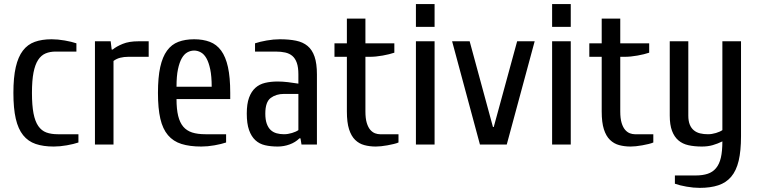

<svg xmlns="http://www.w3.org/2000/svg" viewBox="-20 -700 3674 930"><path d="M44.9 -250Q44.9 -325.2 56.4 -375Q67.9 -424.8 90.8 -454.8Q113.8 -484.9 148.4 -497.3Q183.1 -509.8 230 -509.8Q259.8 -509.8 293.5 -503.9Q327.1 -498 350.1 -490.2V-450.2H250Q222.2 -450.2 200.7 -441.2Q179.2 -432.1 164.6 -409.7Q149.9 -387.2 142.3 -348.6Q134.8 -310.1 134.8 -250Q134.8 -189.9 142.3 -150.9Q149.9 -111.8 165.5 -89.4Q181.2 -66.9 204.6 -58.3Q228 -49.8 259.8 -49.8H359.9V-9.8Q336.9 -2 303.5 3.9Q270 9.8 240.2 9.8Q189.5 9.8 152.8 -2.7Q116.2 -15.1 92 -45.2Q67.9 -75.2 56.4 -125Q44.9 -174.8 44.9 -250Z M439.9 0V-500H516.1L521 -460H525.9Q543.9 -475.1 574.5 -487.5Q605 -500 649.9 -500H700.2V-424.8H600.1Q581.1 -424.8 563 -420.4Q544.9 -416 529.8 -404.8V0Z M745.1 -250Q745.1 -325.2 756.1 -375Q767.1 -424.8 789.1 -454.8Q811 -484.9 844 -497.3Q877 -509.8 920.4 -509.8Q963.4 -509.8 996.3 -497.3Q1029.3 -484.9 1051.3 -454.8Q1073.2 -424.8 1084.2 -375Q1095.2 -325.2 1095.2 -250V-220.2H835Q835 -171.4 843 -138.7Q851.1 -106 867.7 -86.4Q884.3 -66.9 910.6 -58.3Q937 -49.8 975.1 -49.8H1075.2V-9.8Q1052.2 -2 1018.8 3.9Q985.4 9.8 955.1 9.8Q898.9 9.8 859.1 -2.7Q819.3 -15.1 793.7 -45.2Q768.1 -75.2 756.6 -125Q745.1 -174.8 745.1 -250ZM835 -279.8H1005.4Q1005.4 -330.6 998.3 -364.3Q991.2 -397.9 979.7 -418Q968.3 -438 952.6 -446.5Q937 -455.1 920.4 -455.1Q903.3 -455.1 887.7 -446.5Q872.1 -438 860.6 -418Q849.1 -397.9 842 -364.5Q835 -331.1 835 -279.8Z M1175.3 -149.9Q1175.3 -196.8 1186.3 -226.8Q1197.3 -256.8 1216.8 -274.4Q1236.3 -292 1263.9 -298.6Q1291.5 -305.2 1325.2 -305.2Q1348.1 -305.2 1375.2 -302Q1402.3 -298.8 1425.3 -294.9V-339.8Q1425.3 -374 1417.7 -395.5Q1410.2 -417 1396.2 -429Q1382.3 -440.9 1361.8 -445.6Q1341.3 -450.2 1315.4 -450.2H1215.3V-490.2Q1238.3 -498 1271.7 -503.9Q1305.2 -509.8 1335.4 -509.8Q1380.4 -509.8 1413.8 -502.9Q1447.3 -496.1 1469.7 -477.5Q1492.2 -459 1503.7 -425.5Q1515.1 -392.1 1515.1 -339.8V0H1440.4L1435.5 -29.8H1430.2Q1411.1 -10.7 1383.1 -0.5Q1355 9.8 1325.2 9.8Q1291 9.8 1263.7 3.4Q1236.3 -2.9 1216.8 -21Q1197.3 -39.1 1186.3 -70.1Q1175.3 -101.1 1175.3 -149.9ZM1265.1 -149.9Q1265.1 -120.1 1272.2 -100.6Q1279.3 -81.1 1291.3 -70.1Q1303.2 -59.1 1319.8 -54.4Q1336.4 -49.8 1355.5 -49.8Q1374.5 -49.8 1394.5 -55.9Q1414.6 -62 1425.3 -69.8V-245.1H1355.5Q1317.4 -245.1 1291.3 -225.6Q1265.1 -206.1 1265.1 -149.9Z M1600.1 -424.8V-490.2H1660.2V-609.9H1750V-490.2H1890.1V-444.8Q1867.2 -437 1833.7 -430.9Q1800.3 -424.8 1770 -424.8H1750V-160.2Q1750 -126 1756.6 -104.5Q1763.2 -83 1773.7 -71Q1784.2 -59.1 1796.6 -54.4Q1809.1 -49.8 1820.3 -49.8H1910.2V-9.8Q1901.4 -5.9 1886.7 -2.4Q1872.1 1 1856.7 3.9Q1841.3 6.8 1826.2 8.3Q1811 9.8 1800.3 9.8Q1770.5 9.8 1744.9 2.9Q1719.2 -3.9 1700.2 -22.5Q1681.2 -41 1670.7 -74Q1660.2 -106.9 1660.2 -160.2V-424.8Z M1994.6 0V-500H2085V0ZM1994.6 -569.8V-680.2H2085V-569.8Z M2169.9 -500H2254.9L2367.7 -85H2371.6L2484.9 -500H2569.8L2434.6 0H2304.7Z M2654.3 0V-500H2744.6V0ZM2654.3 -569.8V-680.2H2744.6V-569.8Z M2834.5 -424.8V-490.2H2894.5V-609.9H2984.4V-490.2H3124.5V-444.8Q3101.6 -437 3068.1 -430.9Q3034.7 -424.8 3004.4 -424.8H2984.4V-160.2Q2984.4 -126 2991 -104.5Q2997.6 -83 3008.1 -71Q3018.6 -59.1 3031 -54.4Q3043.5 -49.8 3054.7 -49.8H3144.5V-9.8Q3135.7 -5.9 3121.1 -2.4Q3106.4 1 3091.1 3.9Q3075.7 6.8 3060.5 8.3Q3045.4 9.8 3034.7 9.8Q3004.9 9.8 2979.2 2.9Q2953.6 -3.9 2934.6 -22.5Q2915.5 -41 2905 -74Q2894.5 -106.9 2894.5 -160.2V-424.8Z M3224.1 -140.1V-500H3314V-140.1Q3314 -114.3 3321 -96.7Q3328.1 -79.1 3341.1 -68.6Q3354 -58.1 3371.1 -54Q3388.2 -49.8 3409.2 -49.8Q3428.2 -49.8 3448.2 -55.9Q3468.3 -62 3479 -69.8V-500H3569.3V-40Q3569.3 30.8 3557.9 78.9Q3546.4 127 3521.7 156Q3497.1 185.1 3459.2 197.5Q3421.4 210 3369.1 210Q3339.4 210 3305.7 204.1Q3272 198.2 3249 189.9V149.9H3349.1Q3383.3 149.9 3407.7 141.8Q3432.1 133.8 3448.2 114.5Q3464.4 95.2 3471.7 63.7Q3479 32.2 3479 -15.1Q3456.1 -3.9 3432.6 2.9Q3409.2 9.8 3379.4 9.8Q3343.3 9.8 3314.7 3.4Q3286.1 -2.9 3266.1 -20Q3246.1 -37.1 3235.1 -66.2Q3224.1 -95.2 3224.1 -140.1Z"/></svg>

Font: 
Style: .
Weight: 400
Designer: Jovanny Lemonad
Foundry: Jovanny Lemonad
Version: Version 1.002